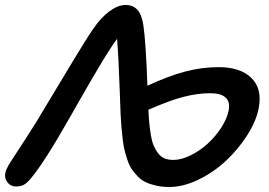

<svg xmlns="http://www.w3.org/2000/svg" viewBox="-31 -765 1072 766"><path d="M645 -19Q616.7 -19 593.3 -24.2Q569.8 -29.3 552 -37.4Q534.2 -45.4 520 -59.8Q505.9 -74.2 495.8 -88.4Q485.8 -102.5 478.3 -124.3Q470.7 -146 466.3 -164.1Q461.9 -182.1 458.5 -209.5Q455.1 -236.8 453.6 -257.1Q452.1 -277.3 450.2 -308.1Q449.2 -333 446.8 -400.9Q444.3 -468.8 441.7 -521.7Q439 -574.7 436 -609.9Q421.4 -590.3 404.1 -563.2Q386.7 -536.1 363.8 -497.6Q340.8 -459 326.4 -434.1Q312 -409.2 283.4 -359.4Q254.9 -309.6 246.1 -293.9Q144 -113.8 90.8 -51.8Q76.7 -34.7 64 -27.8Q51.3 -21 33.2 -21Q11.2 -21 -1.5 -37.8Q-14.2 -54.7 -9.8 -75.2Q-7.3 -89.8 12 -120.4Q31.2 -150.9 72.3 -213.1Q113.3 -275.4 148.9 -336.9Q170.4 -372.6 207.5 -434.1Q244.6 -495.6 264.4 -528.6Q284.2 -561.5 306.4 -596.9Q328.6 -632.3 340.8 -649.9Q373 -696.3 406.5 -720.7Q439.9 -745.1 470.2 -745.1Q500.5 -745.1 517.8 -725.1Q535.2 -705.1 541 -664.1Q550.8 -599.1 557.1 -422.9Q637.2 -460.4 704.8 -478.8Q772.5 -497.1 841.8 -497.1Q927.7 -497.1 971.9 -454.1Q1016.1 -411.1 1001 -333Q991.2 -281.7 955.6 -225.8Q919.9 -169.9 871.3 -124.3Q822.8 -78.6 761.7 -48.8Q700.7 -19 645 -19ZM808.1 -393.1Q757.3 -393.1 701.4 -378.7Q645.5 -364.3 561 -327.1Q562.5 -294.9 564.7 -272.7Q566.9 -250.5 571 -225.3Q575.2 -200.2 582 -184.3Q588.9 -168.5 599.1 -154.3Q609.4 -140.1 624.8 -133.5Q640.1 -127 660.2 -127Q692.4 -127 729.5 -145.3Q766.6 -163.6 797.6 -191.9Q828.6 -220.2 851.6 -255.6Q874.5 -291 880.9 -323.2Q888.2 -357.4 869.6 -375.2Q851.1 -393.1 808.1 -393.1Z"/></svg>

Font: Shantell Sans Bouncy
Style: Italic
Weight: 500
Italic angle: -11.31°
Designer: Stephen Nixon, Anya Danilova, Shantell Martin
Foundry: Arrow Type
Version: Version 1.006;[9816181b4]